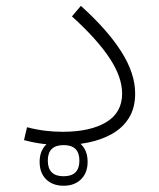

<svg xmlns="http://www.w3.org/2000/svg" viewBox="-20 -480 531 641"><path d="M192.4 -19Q229.5 -19 251 2.2Q272.5 23.4 272.5 60.5Q272.5 96.7 250.7 118.4Q229 140.1 192.4 140.1Q155.8 140.1 134 118.7Q112.3 97.2 112.3 60.5Q112.3 23.9 134.3 2.4Q156.2 -19 192.4 -19ZM192.4 4.4Q139.6 4.4 139.6 56.2Q139.6 108.4 192.4 108.4Q245.1 108.4 245.1 56.2Q245.1 4.4 192.4 4.4ZM431.2 -168Q431.2 -119.1 410.2 -85.9Q389.2 -52.7 354 -33Q318.8 -13.2 275.6 -4.4Q232.4 4.4 188 4.4Q156.7 4.4 125 0.5Q93.3 -3.4 60.1 -12.2L70.3 -55.2Q102.5 -46.9 131.3 -43.5Q160.2 -40 188.5 -40Q281.2 -40 334.5 -72Q387.7 -104 387.7 -167.5Q387.7 -222.7 345.9 -285.9Q304.2 -349.1 220.2 -425.3L250 -460.4Q338.9 -380.4 385 -307.6Q431.2 -234.9 431.2 -168Z"/></svg>

Font: Estedad-FD ExtraLight
Style: Regular
Weight: 200
Designer: Amin Abedi
Version: Version 7.3